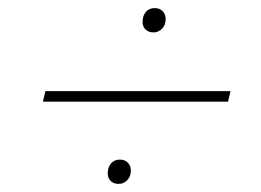

<svg xmlns="http://www.w3.org/2000/svg" viewBox="-20 -554 644 474"><path d="M359 -474Q347 -474 339.5 -481Q332 -488 332 -500Q332 -515 340 -524.5Q348 -534 362 -534Q374 -534 381.5 -526.5Q389 -519 389 -507Q389 -492 380 -483Q371 -474 359 -474ZM549 -329 543 -303H86L92 -329ZM273 -100Q261 -100 253.5 -107Q246 -114 246 -126Q246 -141 254 -150.5Q262 -160 276 -160Q288 -160 295.5 -152.5Q303 -145 303 -133Q303 -118 294 -109Q285 -100 273 -100Z"/></svg>

Font: Work Sans ExtraLight
Style: Italic
Weight: 200
Italic angle: -13°
Designer: Wei Huang
Foundry: Wei Huang
Version: Version 2.012; ttfautohint (v1.8.3)